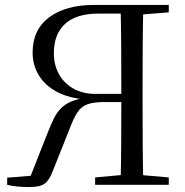

<svg xmlns="http://www.w3.org/2000/svg" viewBox="-20 -748 750 777"><path d="M9 0V-29L135 -39L98 -21L173 -211Q186 -244 198 -268.5Q210 -293 227 -310Q244 -327 269 -337.5Q294 -348 333 -353L332 -345Q260 -350 211 -376Q162 -402 137 -443.5Q112 -485 112 -535Q112 -628 179 -678Q246 -728 360 -728H516V-693H379Q289 -693 243.5 -651.5Q198 -610 198 -533Q198 -485 218.5 -448Q239 -411 277 -389.5Q315 -368 366 -368H514V-335H403Q359 -335 334 -326Q309 -317 293.5 -293.5Q278 -270 261 -225L192 -52Q180 -20 161.5 -5.5Q143 9 100 9Q74 9 52 7Q30 5 9 0ZM468 0Q470 -84 470.5 -169.5Q471 -255 471 -346V-361Q471 -470 470.5 -557.5Q470 -645 468 -728H560Q558 -645 557.5 -560.5Q557 -476 557 -391V-337Q557 -252 557.5 -168Q558 -84 560 0ZM365 0V-30L497 -42H525L663 -30V0ZM514 -687V-728H663V-698L525 -687Z"/></svg>

Font: Noto Serif KR
Style: Regular
Weight: 400
Designer: Ryoko NISHIZUKA  (kana & ideographs); Frank Grießhammer (Latin, Greek & Cyrillic); Wenlong ZHANG  (bopomofo); Sandoll Co
Foundry: Adobe
Version: Version 2.003-H1;hotconv 1.1.1;makeotfexe 2.6.0